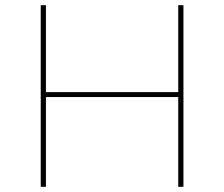

<svg xmlns="http://www.w3.org/2000/svg" viewBox="-20 -720 864 740"><path d="M667 -700H687V0H667ZM137 -700H157V0H137ZM152 -365H672V-346H152Z"/></svg>

Font: iiserrat Thin
Style: Regular
Weight: 100
Designer: Akira Ohta
Foundry: Akira Ohta
Version: Version 1.200;Glyphs 3.3.1 (3343)